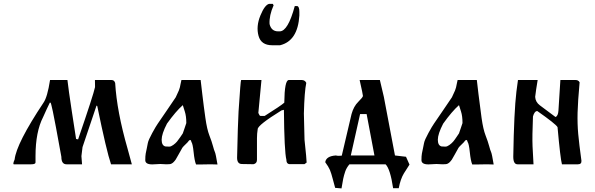

<svg xmlns="http://www.w3.org/2000/svg" viewBox="-20 -872 3158 1019"><path d="M572.3 -447.3Q586.9 -447.3 591.3 -431.2Q600.1 -280.8 657.2 -82.5L679.7 0H569.3Q545.4 -69.3 496.1 -309.6L492.2 -311.5L418 -91.3L412.1 -43.5L415.5 0H333Q305.7 0 305.7 -39.6Q270.5 -234.4 260.5 -280.5Q250.5 -326.7 248.5 -326.7L244.6 -327.6Q229.5 -297.4 209 -251Q168.5 -172.4 168.5 -43.5V-9.8Q168.5 0 145.5 0H53.7Q46.4 0 57.6 -25.4Q66.9 -110.4 210.9 -327.1Q231.4 -356 245.6 -447.3H337.9Q343.8 -395 360.8 -283.4Q377.9 -171.9 383.8 -134.3L394.5 -132.3Q475.6 -368.2 484.4 -409.7L483.9 -447.3Z M863.3 0 833.5 -1.5H828.1L788.1 0.5Q751 0.5 751 -22Q751 -44.4 753.4 -57.4Q755.9 -70.3 758.8 -83.5Q761.7 -96.7 764.6 -112.8Q767.6 -128.9 788.1 -166.3Q808.6 -203.6 817.6 -216.1Q826.7 -228.5 867.2 -288.6Q907.7 -348.6 912.6 -355.5Q925.3 -382.3 929.2 -391.8Q933.1 -401.4 934.6 -408.2Q936 -415 938.7 -428Q941.4 -440.9 942.9 -447.3H1044.9Q1045.9 -438.5 1053.7 -372.1Q1061.5 -305.7 1070.1 -245.6Q1078.6 -185.5 1091.3 -153.1Q1104 -120.6 1110.1 -97.4Q1116.2 -74.2 1120.6 -64.9Q1125 -55.7 1134.3 1Q1132.3 0.5 1099.1 0L1038.6 1H1020.5Q1012.2 -19 1007.6 -64.5Q1002.9 -109.9 995.6 -119.1Q995.1 -123.5 992.7 -127.2Q990.2 -130.9 986.1 -128.2Q981.9 -125.5 980 -122.3Q978 -119.1 976.1 -117.2Q974.1 -115.2 970.2 -111.3Q966.3 -107.4 957.8 -99.1Q949.2 -90.8 946.8 -86.2Q944.3 -81.5 942.9 -79.1Q941.4 -76.7 927.7 -52Q914.1 -27.3 912.4 -25.1Q910.6 -22.9 907.7 -19Q904.8 -15.1 903.8 -14.4Q902.8 -13.7 900.1 -10.7Q897.5 -7.8 896 -7.1Q894.5 -6.3 889.4 -3.2Q884.3 0 863.3 0ZM950.2 -314Q912.6 -280.8 866.2 -215.8Q837.9 -161.1 837.9 -130.4Q837.9 -99.6 857.9 -94.7Q869.6 -93.8 878.4 -93.8Q887.2 -93.8 899.4 -102.5Q911.6 -111.3 919.4 -120.6Q927.2 -129.9 937 -144.5Q946.8 -159.2 950.2 -164.1Q953.1 -171.4 960.2 -193.1Q967.3 -214.8 968.8 -218.8Q968.8 -255.9 960.9 -280Q953.1 -304.2 950.2 -314Z M1367.7 -447.3 1351.1 -272.5Q1357.4 -256.8 1362.3 -256.8H1384.8Q1471.7 -311.5 1488.8 -327.1Q1490.2 -447.3 1512.7 -447.3H1583Q1599.1 -446.3 1605.5 -432.1Q1595.7 -386.7 1592.8 -269.5L1596.2 -129.9Q1607.4 -25.4 1607.4 -9.3L1596.2 -1H1523.9Q1500 2 1500 -23.9Q1488.8 -67.4 1486.8 -289.1L1474.1 -286.1Q1347.7 -208 1347.7 -186.5Q1343.8 -162.6 1343.8 -138.7V-23.9Q1343.8 -4.4 1325.2 -0.5L1264.2 -1.5Q1238.3 -1.5 1238.3 -34.7Q1242.2 -212.9 1246.1 -280.3Q1256.8 -447.3 1259.8 -447.3ZM1427.7 -851.6 1432.1 -843.8Q1408.2 -790 1410.6 -744.6Q1419.9 -705.6 1456.1 -705.6H1464.4Q1508.3 -705.6 1544.4 -839.8H1557.1Q1568.8 -837.9 1568.8 -809.1V-789.6Q1560.5 -654.8 1466.3 -631.8H1424.8Q1365.7 -631.8 1352.1 -681.9Q1338.4 -731.9 1361.8 -789.3Q1385.3 -846.7 1408.7 -851.6Z M1841.8 -46.9H1967.3L1925.8 -266.6H1891.1ZM1888.7 -447.3H1996.1L2017.1 -358.4L2076.2 -46.9L2134.8 -40L2153.3 1.5Q2150.4 7.3 2137.7 26.1Q2125 44.9 2123.5 48.3Q2105.5 78.1 2096.2 127H2066.4Q2051.3 24.9 2026.4 0H1834.5Q1818.8 18.6 1812 38.8Q1805.2 59.1 1801.5 76.9Q1797.9 94.7 1795.4 111.3Q1793 127.9 1792.5 127.9L1758.8 125Q1753.9 108.9 1746.1 78.1Q1738.3 47.4 1731 30Q1723.6 12.7 1706.1 -11.2Q1710.9 -43.5 1762.7 -46.9Q1774.9 -43.5 1793.9 -45.9L1845.7 -266.6Q1856.9 -307.6 1881.6 -331.8Q1906.2 -356 1906.2 -363Q1906.2 -370.1 1888.7 -447.3Z M2329.1 0 2299.3 -1.5H2293.9L2253.9 0.5Q2216.8 0.5 2216.8 -22Q2216.8 -44.4 2219.2 -57.4Q2221.7 -70.3 2224.6 -83.5Q2227.5 -96.7 2230.5 -112.8Q2233.4 -128.9 2253.9 -166.3Q2274.4 -203.6 2283.4 -216.1Q2292.5 -228.5 2333 -288.6Q2373.5 -348.6 2378.4 -355.5Q2391.1 -382.3 2395 -391.8Q2398.9 -401.4 2400.4 -408.2Q2401.9 -415 2404.5 -428Q2407.2 -440.9 2408.7 -447.3H2510.7Q2511.7 -438.5 2519.5 -372.1Q2527.3 -305.7 2535.9 -245.6Q2544.4 -185.5 2557.1 -153.1Q2569.8 -120.6 2575.9 -97.4Q2582 -74.2 2586.4 -64.9Q2590.8 -55.7 2600.1 1Q2598.1 0.5 2564.9 0L2504.4 1H2486.3Q2478 -19 2473.4 -64.5Q2468.8 -109.9 2461.4 -119.1Q2460.9 -123.5 2458.5 -127.2Q2456.1 -130.9 2451.9 -128.2Q2447.8 -125.5 2445.8 -122.3Q2443.8 -119.1 2441.9 -117.2Q2439.9 -115.2 2436 -111.3Q2432.1 -107.4 2423.6 -99.1Q2415 -90.8 2412.6 -86.2Q2410.2 -81.5 2408.7 -79.1Q2407.2 -76.7 2393.6 -52Q2379.9 -27.3 2378.2 -25.1Q2376.5 -22.9 2373.5 -19Q2370.6 -15.1 2369.6 -14.4Q2368.7 -13.7 2366 -10.7Q2363.3 -7.8 2361.8 -7.1Q2360.4 -6.3 2355.2 -3.2Q2350.1 0 2329.1 0ZM2416 -314Q2378.4 -280.8 2332 -215.8Q2303.7 -161.1 2303.7 -130.4Q2303.7 -99.6 2323.7 -94.7Q2335.4 -93.8 2344.2 -93.8Q2353 -93.8 2365.2 -102.5Q2377.4 -111.3 2385.3 -120.6Q2393.1 -129.9 2402.8 -144.5Q2412.6 -159.2 2416 -164.1Q2418.9 -171.4 2426 -193.1Q2433.1 -214.8 2434.6 -218.8Q2434.6 -255.9 2426.8 -280Q2418.9 -304.2 2416 -314Z M3035.6 -447.3Q3049.8 -447.3 3056.2 -435.1Q3046.9 -333.5 3045.4 -274.2Q3043.9 -214.8 3048.8 -160.9Q3053.7 -106.9 3065.9 -18.6Q3066.9 0 3047.4 0H2962.4Q2954.1 -29.8 2939 -197.3Q2928.7 -214.8 2831.5 -282.7Q2816.4 -282.2 2808.6 -253.9Q2804.2 -147 2806.4 -95.5Q2808.6 -43.9 2811.5 0H2726.6Q2704.1 0 2704.1 -40.5Q2708 -279.3 2720.7 -385.3L2729 -447.3H2833.5Q2824.2 -392.1 2820.3 -357.9Q2821.8 -330.6 2845.2 -313L2928.2 -251Q2941.9 -256.3 2943.8 -284.7L2954.1 -447.3Z"/></svg>

Font: Panteley
Style: Regular
Weight: 500
Designer: Kalashnikov Yuriy
Foundry: Øêîëà ïàâà èìåíè ñâÿòîãî àâíîàïîñòîëüíîãî Âëàäèìèà
Version: Version 1.80 April 12, 2018